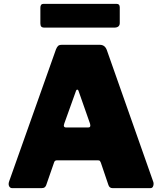

<svg xmlns="http://www.w3.org/2000/svg" viewBox="-20 -974 839 994"><path d="M43 0Q32 0 27 -10.5Q22 -21 28 -37L270 -719Q275 -731 281 -736.5Q287 -742 300 -742H497Q523 -742 533 -715L773 -34Q777 -24 773.5 -12Q770 0 759 0H563Q546 0 541 -17L502 -132Q500 -137 497.5 -140.5Q495 -144 487 -144H275Q263 -144 260 -133L219 -15Q217 -9 211.5 -4.5Q206 0 195 0H43ZM437 -314Q452 -314 446 -334L386 -505Q384 -510 380 -510Q376 -510 374 -505L313 -335Q305 -314 323 -314ZM600 -936V-855Q600 -831 571 -831H211Q198 -831 193.5 -836.5Q189 -842 189 -853V-934Q189 -954 205 -954H584Q600 -954 600 -936Z"/></svg>

Font: Libre Franklin Thin Black
Style: Regular
Weight: 900
Version: Version 3.000